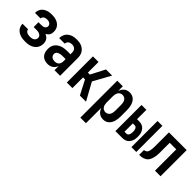

<svg xmlns="http://www.w3.org/2000/svg" viewBox="148 -1508 2703 2703"><g transform="rotate(45 1500.0 -156.5)"><path d="M253 8Q229 8 205.5 5.5Q182 3 159.5 -4Q137 -11 116.5 -23.5Q96 -36 81 -53.5Q66 -71 57.5 -94Q49 -117 49 -140V-144H160V-143Q160 -128 170.5 -116Q181 -104 194.5 -98Q208 -92 223 -90Q238 -88 253 -88Q269 -88 285.5 -91Q302 -94 315.5 -102.5Q329 -111 337.5 -125.5Q346 -140 346 -156Q346 -167 342.5 -177.5Q339 -188 331 -196Q323 -204 313.5 -209Q304 -214 293.5 -217Q283 -220 272 -221Q261 -222 250 -222H193V-318H250Q264 -318 277.5 -320.5Q291 -323 303 -329.5Q315 -336 322.5 -348Q330 -360 330 -374Q330 -388 323 -400Q316 -412 305 -419.5Q294 -427 280.5 -429.5Q267 -432 253 -432Q240 -432 227 -429.5Q214 -427 202.5 -420.5Q191 -414 183.5 -402.5Q176 -391 176 -378V-376H65V-382Q65 -404 72 -426Q79 -448 92.5 -465.5Q106 -483 125 -495.5Q144 -508 165 -515.5Q186 -523 208.5 -525.5Q231 -528 253 -528Q276 -528 298.5 -525Q321 -522 342.5 -514.5Q364 -507 383 -493.5Q402 -480 415.5 -461.5Q429 -443 435 -420.5Q441 -398 441 -376Q441 -359 438 -343.5Q435 -328 426.5 -314Q418 -300 405.5 -289.5Q393 -279 379 -272Q396 -264 411.5 -253Q427 -242 437.5 -226.5Q448 -211 452.5 -192.5Q457 -174 457 -155Q457 -130 450 -106Q443 -82 428.5 -62.5Q414 -43 393.5 -28.5Q373 -14 350 -6Q327 2 302.5 5Q278 8 253 8Z M698 8Q668 8 638.5 -1.5Q609 -11 588.5 -33Q568 -55 559.5 -84.5Q551 -114 551 -144Q551 -171 557.5 -196.5Q564 -222 580 -243Q596 -264 618 -279Q640 -294 665 -302.5Q690 -311 716.5 -314Q743 -317 769 -317H830V-351Q830 -368 825 -383.5Q820 -399 808.5 -410.5Q797 -422 781 -427Q765 -432 749 -432Q734 -432 720 -429Q706 -426 694 -417.5Q682 -409 675 -395.5Q668 -382 668 -368V-366H557V-371Q557 -394 564 -416.5Q571 -439 584 -458.5Q597 -478 616.5 -491.5Q636 -505 657.5 -513.5Q679 -522 702.5 -525Q726 -528 749 -528Q774 -528 798.5 -524.5Q823 -521 845.5 -511Q868 -501 887 -484.5Q906 -468 918.5 -446.5Q931 -425 936 -400.5Q941 -376 941 -351V0H830V-82Q822 -62 809 -44.5Q796 -27 778.5 -15Q761 -3 740 2.5Q719 8 698 8ZM746 -88Q763 -88 780 -94Q797 -100 809 -113.5Q821 -127 825.5 -144.5Q830 -162 830 -180V-221H769Q757 -221 745.5 -220Q734 -219 722.5 -216Q711 -213 700 -208.5Q689 -204 680 -196.5Q671 -189 666.5 -178Q662 -167 662 -155Q662 -140 669 -126Q676 -112 688.5 -103Q701 -94 716 -91Q731 -88 746 -88Z M1335 0 1225 -212H1186V0H1075V-520H1186V-308H1225L1335 -520H1457L1314 -260L1457 0Z M1559 215V-520H1670V-429Q1678 -450 1690 -468.5Q1702 -487 1719 -501Q1736 -515 1758 -521.5Q1780 -528 1802 -528Q1826 -528 1849 -520.5Q1872 -513 1890 -496.5Q1908 -480 1919.5 -459Q1931 -438 1937.5 -415Q1944 -392 1946.5 -368Q1949 -344 1949 -320V-200Q1949 -176 1946.5 -152Q1944 -128 1937.5 -105Q1931 -82 1919.5 -61Q1908 -40 1890 -23.5Q1872 -7 1849 0.5Q1826 8 1802 8Q1780 8 1758 1.5Q1736 -5 1719 -19Q1702 -33 1690 -51.5Q1678 -70 1670 -91V215ZM1754 -88Q1774 -88 1792 -97.5Q1810 -107 1820 -124Q1830 -141 1834 -160.5Q1838 -180 1838 -200V-320Q1838 -340 1834 -359.5Q1830 -379 1820 -396Q1810 -413 1792 -422.5Q1774 -432 1754 -432Q1734 -432 1716 -422.5Q1698 -413 1688 -396Q1678 -379 1674 -359.5Q1670 -340 1670 -320V-200Q1670 -180 1674 -160.5Q1678 -141 1688 -124Q1698 -107 1716 -97.5Q1734 -88 1754 -88Z M2361 0V-520H2458V0ZM2042 0V-520H2139V-334H2178Q2199 -334 2219.5 -329.5Q2240 -325 2258 -313.5Q2276 -302 2288.5 -285Q2301 -268 2309 -248.5Q2317 -229 2319.5 -208.5Q2322 -188 2322 -167Q2322 -146 2319.5 -125.5Q2317 -105 2309 -85.5Q2301 -66 2288.5 -49Q2276 -32 2258 -20.5Q2240 -9 2219.5 -4.5Q2199 0 2178 0ZM2178 -84Q2192 -84 2202 -93Q2212 -102 2217 -114.5Q2222 -127 2223.5 -140.5Q2225 -154 2225 -167Q2225 -180 2223.5 -193.5Q2222 -207 2217 -219.5Q2212 -232 2202 -241Q2192 -250 2178 -250H2139V-84Z M2515 0V-96Q2531 -96 2546.5 -104Q2562 -112 2569.5 -126.5Q2577 -141 2580.5 -157.5Q2584 -174 2585.5 -190.5Q2587 -207 2587.5 -223.5Q2588 -240 2588 -257V-520H2941V0H2830V-424H2699V-261Q2699 -242 2699 -223.5Q2699 -205 2697.5 -186.5Q2696 -168 2693 -149.5Q2690 -131 2684.5 -113Q2679 -95 2671 -78Q2663 -61 2651 -47Q2639 -33 2622.5 -23.5Q2606 -14 2588.5 -8.5Q2571 -3 2552 -1.5Q2533 0 2515 0Z"/></g></svg>

Font: Iosevka Fixed
Style: Bold
Weight: 700
Monospace: yes
Designer: Belleve Invis
Foundry: Belleve Invis
Version: Version 32.3.0